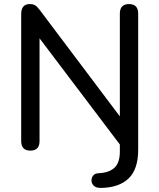

<svg xmlns="http://www.w3.org/2000/svg" viewBox="-20 -732 782 942"><path d="M474 190Q452 190 441 180Q430 170 429 155.5Q428 141 436.5 130Q445 119 462 118Q514 116 541 91.5Q568 67 568 12V-23L174 -544V-40Q174 7 129 7Q84 7 84 -40V-663Q84 -712 126 -712Q143 -712 153 -705.5Q163 -699 175 -683L568 -161V-665Q568 -712 613 -712Q658 -712 658 -665V2Q658 99 610.5 144Q563 189 474 190Z"/></svg>

Font: Chiron GoRound TC
Style: Regular
Weight: 400
Designer: Ryoko NISHIZUKA 西塚涼子 (kana, bopomofo & ideographs); Paul D. Hunt (Latin, Greek & Cyrillic); Sandoll Communications 산돌커뮤니
Foundry: Adobe
Version: Version 1.000;hotconv 1.1.1;makeotfexe 2.6.0